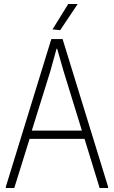

<svg xmlns="http://www.w3.org/2000/svg" viewBox="-20 -934 566 954"><path d="M9 -6 235 -740H291L517 -6V0H475L400 -244H127L51 0H9ZM387 -285 296 -580 264 -692H261L230 -580L138 -285ZM241 -788 319 -914H366L279 -784Z"/></svg>

Font: Encode Sans Compressed
Style: ExtraLight
Weight: 200
Designer: Pablo Impallari, Andres Torresi
Foundry: Pablo Impallari, Andres Torresi
Version: Version 1.000; ttfautohint (v1.00) -l 8 -r 50 -G 200 -x 14 -